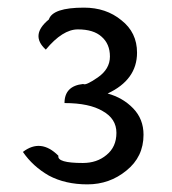

<svg xmlns="http://www.w3.org/2000/svg" viewBox="-20 -911 450 503"><path d="M311 -464Q267 -428 209 -428Q151 -428 108 -451Q66 -475 40 -513Q87 -549 133 -503Q129 -484 197 -484Q234 -484 259 -505Q285 -526 285 -563Q285 -600 249 -620Q214 -641 149 -641Q149 -686 198 -691Q204 -686 236 -708Q268 -730 268 -763Q268 -796 246 -815Q225 -834 184 -834Q144 -834 100 -781Q58 -819 108 -860Q118 -891 200 -891Q258 -891 298 -858Q339 -826 339 -773Q339 -702 262 -666Q302 -655 329 -627Q356 -599 356 -558Q356 -500 311 -464Z"/></svg>

Font: Swei Toothpaste CJK TC
Style: Regular
Weight: 400
Version: Version 1.0